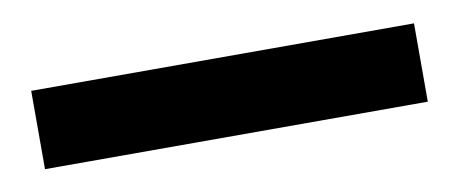

<svg xmlns="http://www.w3.org/2000/svg" viewBox="-27 2 488 204"><g transform="rotate(-10 217.0 104.0)"><path d="M10.3 146.5V62H423.3V146.5Z"/></g></svg>

Font: Reddit Sans Condensed
Style: Bold
Weight: 700
Designer: Stephen Hutchings
Foundry: Reddit
Version: Version 1.014